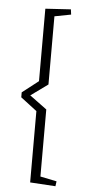

<svg xmlns="http://www.w3.org/2000/svg" viewBox="-55 -709 379 850"><g transform="rotate(5 134.0 -284.0)"><path d="M112 -670 225 -677 228 -654 155 -640V-337L79 -282L155 -226V72L228 87L225 109L112 102V-215L40 -270V-292L112 -348Z"/></g></svg>

Font: Grenze Gotisch ExtraLight
Style: Regular
Weight: 200
Designer: Renata Polastri
Foundry: Omnibus-Type
Version: Version 1.001